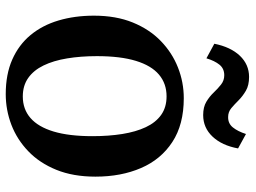

<svg xmlns="http://www.w3.org/2000/svg" viewBox="-122 -692 824 619"><g transform="rotate(90 289.5 -382.0)"><path d="M30 -273.5Q30 -344.5 52 -398.5Q74 -452.5 111.8 -489Q149.5 -525.5 197 -544.2Q244.5 -563 296 -563Q381 -563 437.2 -526.2Q493.5 -489.5 521.2 -425.2Q549 -361 549 -278Q549 -206.5 527 -152.2Q505 -98 467.2 -61.8Q429.5 -25.5 381.8 -7.2Q334 11 283 11Q219 11 171.5 -10Q124 -31 92.5 -69Q61 -107 45.5 -159.2Q30 -211.5 30 -273.5ZM290.5 -44Q331.5 -44 360 -68.8Q388.5 -93.5 403.5 -143.2Q418.5 -193 418.5 -268.5Q418.5 -321 411.5 -364.8Q404.5 -408.5 389.5 -440.5Q374.5 -472.5 350 -490Q325.5 -507.5 290 -507.5Q249 -507.5 220 -483Q191 -458.5 175.8 -408.8Q160.5 -359 160.5 -283Q160.5 -230.5 167.8 -186.8Q175 -143 190.5 -111Q206 -79 230.8 -61.5Q255.5 -44 290.5 -44ZM120.5 -661.5Q131 -714 159.2 -743.8Q187.5 -773.5 227.5 -773.5Q254.5 -773.5 272 -763.2Q289.5 -753 302.8 -739.8Q316 -726.5 328.2 -716.2Q340.5 -706 356.5 -706Q377.5 -705.5 390.2 -721.2Q403 -737 411.5 -763.5L458 -738Q448.5 -686 420 -655.8Q391.5 -625.5 350.5 -625.5Q324.5 -625.5 307.5 -635.8Q290.5 -646 277.8 -659.5Q265 -673 252 -683.2Q239 -693.5 222 -693.5Q200.5 -693.5 188 -678Q175.5 -662.5 167.5 -636Z"/></g></svg>

Font: Merriweather 36pt SemiBold
Style: Regular
Weight: 600
Version: Version 2.100